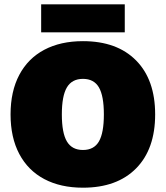

<svg xmlns="http://www.w3.org/2000/svg" viewBox="-20 -861 769 891"><path d="M700 -330Q700 -169 611.5 -79.5Q523 10 365 10Q261 10 185.5 -30Q110 -70 69.5 -146.5Q29 -223 29 -330Q29 -437 69.5 -513.5Q110 -590 185.5 -630Q261 -670 365 -670Q523 -670 611.5 -580.5Q700 -491 700 -330ZM267 -330Q267 -244 290.5 -204.5Q314 -165 365 -165Q416 -165 439 -204.5Q462 -244 462 -330Q462 -416 439 -455.5Q416 -495 365 -495Q314 -495 290.5 -455.5Q267 -416 267 -330ZM559 -711H171V-841H559Z"/></svg>

Font: Work Sans Black
Style: Regular
Weight: 900
Designer: Wei Huang
Foundry: Wei Huang
Version: Version 1.500